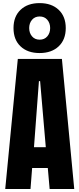

<svg xmlns="http://www.w3.org/2000/svg" viewBox="-20 -1249 525 1269"><path d="M181.6 0H14.6L97.7 -859.4H389.2L470.7 0H308.1L295.9 -138.7H192.4ZM237.3 -712.9 204.6 -275.9H282.7L245.1 -712.9ZM69.3 -1063.5Q69.3 -1140.1 116 -1184.3Q162.6 -1228.5 241.7 -1228.5Q320.8 -1228.5 367.7 -1184.3Q414.6 -1140.1 414.6 -1063.5Q414.6 -986.8 367.7 -942.6Q320.8 -898.4 241.7 -898.4Q162.6 -898.4 116 -942.4Q69.3 -986.3 69.3 -1063.5ZM191.7 -1008.8Q210.4 -986.8 242.2 -986.8Q273.9 -986.8 292.7 -1008.8Q311.5 -1030.8 311.5 -1063.5Q311.5 -1096.2 292.7 -1118.2Q273.9 -1140.1 242.2 -1140.1Q210.4 -1140.1 191.7 -1118.2Q172.9 -1096.2 172.9 -1063.5Q172.9 -1030.8 191.7 -1008.8Z"/></svg>

Font: Anton
Style: Regular
Weight: 400
Designer: Vernon Adams, Tural Alisoy
Foundry: Vernon Adams
Version: Version 2.300